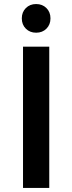

<svg xmlns="http://www.w3.org/2000/svg" viewBox="-20 -931 359 951"><path d="M94 0V-700H224V0ZM159 -769Q128 -769 108 -789Q88 -809 88 -840Q88 -871 108 -891Q128 -911 159 -911Q190 -911 210 -891Q230 -871 230 -840Q230 -809 210 -789Q190 -769 159 -769Z"/></svg>

Font: Montserrat SemiBold
Style: Regular
Weight: 600
Designer: Julieta Ulanovsky
Foundry: Julieta Ulanovsky
Version: Version 9.000; ttfautohint (v1.8.4.7-5d5b)